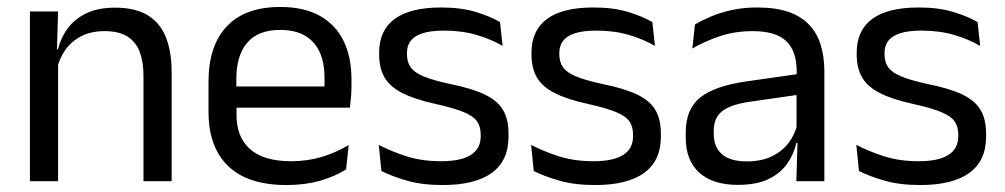

<svg xmlns="http://www.w3.org/2000/svg" viewBox="-20 -521 2888 552"><path d="M392.5 0V-303.5Q392.5 -343 381.8 -371.5Q371 -400 346.8 -415.8Q322.5 -431.5 280.5 -431.5Q242 -431.5 213.8 -417Q185.5 -402.5 168 -377.8Q150.5 -353 143.5 -321.5L129 -379H146.5Q154.5 -412 174.5 -439.2Q194.5 -466.5 228.2 -482.8Q262 -499 311 -499Q369 -499 404.8 -477Q440.5 -455 457 -413.8Q473.5 -372.5 473.5 -312.5V0ZM66 0V-488H147L143.5 -371L147 -366.5V0Z M804 11Q692.5 11 636 -43.5Q579.5 -98 579.5 -199.5V-286.5Q579.5 -389.5 632 -445.2Q684.5 -501 785.5 -501Q853.5 -501 899 -475.8Q944.5 -450.5 967.5 -404Q990.5 -357.5 990.5 -293V-275Q990.5 -259 989.2 -243Q988 -227 986 -211.5H911.5Q912.5 -235.5 912.8 -257Q913 -278.5 913 -296.5Q913 -341 898.8 -371.8Q884.5 -402.5 856.2 -418.8Q828 -435 785.5 -435Q722.5 -435 691 -398.5Q659.5 -362 659.5 -294V-247.5L660 -237.5V-191Q660 -160.5 669 -136Q678 -111.5 697.2 -93.8Q716.5 -76 746.2 -66.8Q776 -57.5 817 -57.5Q864.5 -57.5 905.5 -70Q946.5 -82.5 982.5 -104L975 -34Q942.5 -13.5 899.5 -1.2Q856.5 11 804 11ZM622 -211.5V-272.5H969V-211.5Z M1252.5 11Q1193.5 11 1149.5 -1.8Q1105.5 -14.5 1076.5 -29.5L1069 -104.5Q1105.5 -85.5 1149.2 -71.5Q1193 -57.5 1248.5 -57.5Q1305 -57.5 1333.5 -75.5Q1362 -93.5 1362 -129V-134.5Q1362 -157.5 1351.2 -172.5Q1340.5 -187.5 1312.5 -199Q1284.5 -210.5 1233 -222Q1171.5 -235.5 1136 -253.8Q1100.5 -272 1085.2 -299Q1070 -326 1070 -365V-369.5Q1070 -433.5 1114.5 -466.5Q1159 -499.5 1248.5 -499.5Q1306 -499.5 1348.2 -486.5Q1390.5 -473.5 1417.5 -457.5L1425 -389Q1392.5 -408 1350.5 -420.5Q1308.5 -433 1256 -433Q1218 -433 1194.5 -425.2Q1171 -417.5 1160.5 -403.2Q1150 -389 1150 -369V-365Q1150 -343 1160.5 -327.8Q1171 -312.5 1198.2 -301.2Q1225.5 -290 1274 -279.5Q1336.5 -267 1373.2 -249.5Q1410 -232 1426 -205.2Q1442 -178.5 1442 -136.5V-128Q1442 -59 1394 -24Q1346 11 1252.5 11Z M1690.5 11Q1631.5 11 1587.5 -1.8Q1543.5 -14.5 1514.5 -29.5L1507 -104.5Q1543.5 -85.5 1587.2 -71.5Q1631 -57.5 1686.5 -57.5Q1743 -57.5 1771.5 -75.5Q1800 -93.5 1800 -129V-134.5Q1800 -157.5 1789.2 -172.5Q1778.5 -187.5 1750.5 -199Q1722.5 -210.5 1671 -222Q1609.5 -235.5 1574 -253.8Q1538.5 -272 1523.2 -299Q1508 -326 1508 -365V-369.5Q1508 -433.5 1552.5 -466.5Q1597 -499.5 1686.5 -499.5Q1744 -499.5 1786.2 -486.5Q1828.5 -473.5 1855.5 -457.5L1863 -389Q1830.5 -408 1788.5 -420.5Q1746.5 -433 1694 -433Q1656 -433 1632.5 -425.2Q1609 -417.5 1598.5 -403.2Q1588 -389 1588 -369V-365Q1588 -343 1598.5 -327.8Q1609 -312.5 1636.2 -301.2Q1663.5 -290 1712 -279.5Q1774.5 -267 1811.2 -249.5Q1848 -232 1864 -205.2Q1880 -178.5 1880 -136.5V-128Q1880 -59 1832 -24Q1784 11 1690.5 11Z M2269.5 0 2273 -118.5 2270 -131V-286.5L2270.5 -315Q2270.5 -374.5 2240.2 -403Q2210 -431.5 2144.5 -431.5Q2092 -431.5 2048.2 -416.5Q2004.5 -401.5 1970.5 -381.5L1978 -450.5Q1997 -462 2023.2 -473.2Q2049.5 -484.5 2083.2 -492Q2117 -499.5 2157.5 -499.5Q2210 -499.5 2246.8 -486.8Q2283.5 -474 2306.2 -450Q2329 -426 2339.5 -392Q2350 -358 2350 -316V0ZM2101.5 10.5Q2029 10.5 1990.2 -24.8Q1951.5 -60 1951.5 -125.5V-140Q1951.5 -207.5 1993.2 -240.8Q2035 -274 2126 -287L2280.5 -309L2285 -250L2136 -228.5Q2080 -220.5 2056 -201.2Q2032 -182 2032 -144.5V-136.5Q2032 -98 2055.8 -77.5Q2079.5 -57 2127 -57Q2169 -57 2199 -71.5Q2229 -86 2247.5 -110.5Q2266 -135 2272.5 -165L2285 -110H2269.5Q2262.5 -78 2243.2 -50.5Q2224 -23 2189.5 -6.2Q2155 10.5 2101.5 10.5Z M2625.5 11Q2566.5 11 2522.5 -1.8Q2478.5 -14.5 2449.5 -29.5L2442 -104.5Q2478.5 -85.5 2522.2 -71.5Q2566 -57.5 2621.5 -57.5Q2678 -57.5 2706.5 -75.5Q2735 -93.5 2735 -129V-134.5Q2735 -157.5 2724.2 -172.5Q2713.5 -187.5 2685.5 -199Q2657.5 -210.5 2606 -222Q2544.5 -235.5 2509 -253.8Q2473.5 -272 2458.2 -299Q2443 -326 2443 -365V-369.5Q2443 -433.5 2487.5 -466.5Q2532 -499.5 2621.5 -499.5Q2679 -499.5 2721.2 -486.5Q2763.5 -473.5 2790.5 -457.5L2798 -389Q2765.5 -408 2723.5 -420.5Q2681.5 -433 2629 -433Q2591 -433 2567.5 -425.2Q2544 -417.5 2533.5 -403.2Q2523 -389 2523 -369V-365Q2523 -343 2533.5 -327.8Q2544 -312.5 2571.2 -301.2Q2598.5 -290 2647 -279.5Q2709.5 -267 2746.2 -249.5Q2783 -232 2799 -205.2Q2815 -178.5 2815 -136.5V-128Q2815 -59 2767 -24Q2719 11 2625.5 11Z"/></svg>

Font: Anek Gurmukhi Medium
Style: Regular
Weight: 400
Version: Version 1.003